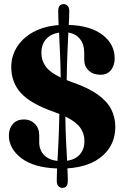

<svg xmlns="http://www.w3.org/2000/svg" viewBox="-20 -818 600 930"><path d="M308.5 58.5Q308.5 92 282 92Q270 92 262.5 83.5Q255 75 255 58Q255 44.5 255.5 29.8Q256 15 256.5 -2Q143 -6 83 -52.2Q23 -98.5 23 -161.5Q23 -195.5 42.5 -217.5Q62 -239.5 96.5 -239.5Q127 -239.5 148.5 -218.5Q170 -197.5 170 -162V-128.5Q170 -91.5 193.2 -67.2Q216.5 -43 258.5 -38.5Q261 -82 263.5 -138.2Q266 -194.5 267.5 -266Q256.5 -270.5 244 -275Q128 -315.5 81.2 -367.5Q34.5 -419.5 34.5 -493Q34.5 -546.5 62.2 -590.5Q90 -634.5 141.2 -662.8Q192.5 -691 264 -696.5Q263 -716 262.5 -733Q262 -750 262 -765Q262 -798 288.5 -798Q300 -798 307.8 -789.5Q315.5 -781 315.5 -764.5Q315.5 -750.5 314.8 -733.8Q314 -717 313 -697.5Q419.5 -693.5 477.5 -648.5Q535.5 -603.5 535.5 -535Q535.5 -502 517.8 -479Q500 -456 467.5 -456Q431.5 -456 409.8 -476.2Q388 -496.5 388 -529V-563Q388 -602.5 367.8 -628.5Q347.5 -654.5 311 -660.5Q309 -616.5 306.5 -559.5Q304 -502.5 303 -430Q314.5 -425.5 328 -420.5Q407.5 -393 453.5 -360Q499.5 -327 519 -288Q538.5 -249 538.5 -203.5Q538.5 -118 477 -63.8Q415.5 -9.5 306.5 -2.5Q307.5 15 308 30.2Q308.5 45.5 308.5 58.5ZM180.5 -561.5Q180.5 -524.5 201.5 -495.8Q222.5 -467 274 -442.5Q273 -510 270.5 -563.8Q268 -617.5 266 -660Q226.5 -654 203.5 -628.8Q180.5 -603.5 180.5 -561.5ZM389 -134.5Q389 -171 368.5 -199.8Q348 -228.5 296.5 -253.5Q297.5 -186.5 300 -133.5Q302.5 -80.5 305 -39Q345.5 -45.5 367.2 -70.5Q389 -95.5 389 -134.5Z"/></svg>

Font: Fraunces 144pt S050
Style: Bold
Weight: 700
Version: Version 1.000; ttfautohint (v1.8.3)